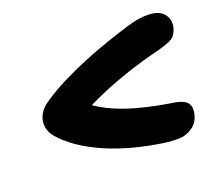

<svg xmlns="http://www.w3.org/2000/svg" viewBox="-91 -721 882 767"><g transform="rotate(-20 350.0 -337.5)"><path d="M549 -84Q523 -84 503.5 -86Q484 -88 456 -93Q392 -104 335.5 -121Q279 -138 232 -160Q185 -182 147.5 -208.5Q110 -235 84 -265Q55 -299 63 -339Q66 -355 77.5 -372Q89 -389 115 -406Q155 -433 206 -458.5Q257 -484 312 -506.5Q367 -529 420 -547Q473 -565 517 -578Q545 -586 563 -588.5Q581 -591 598 -591Q646 -591 666.5 -567.5Q687 -544 681 -512Q676 -491 667 -479Q658 -467 640 -459.5Q622 -452 593 -444Q523 -427 455 -404.5Q387 -382 326 -355.5Q265 -329 213 -299L227 -361Q264 -326 315.5 -300Q367 -274 431.5 -256.5Q496 -239 571 -227Q612 -222 630 -206.5Q648 -191 641 -156Q633 -120 605.5 -102Q578 -84 549 -84Z"/></g></svg>

Font: Shantell Sans Light
Style: Bold Italic
Weight: 700
Italic angle: -11°
Version: Version 1.011;[c5ecc13dd]